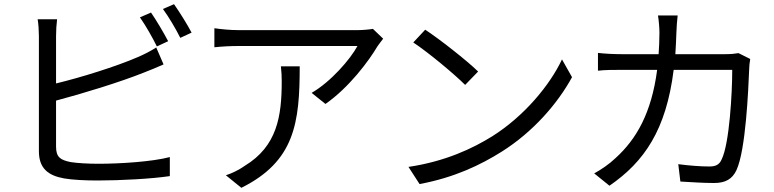

<svg xmlns="http://www.w3.org/2000/svg" viewBox="-20 -861 3702 918"><path d="M160 -769C164 -746 166 -712 166 -688V-138C166 -57 209 -22 286 -8C327 -1 387 2 446 2C555 2 705 -6 792 -19V-110C709 -88 556 -78 450 -78C401 -78 349 -81 318 -86C269 -96 248 -109 248 -160V-380C373 -413 556 -469 668 -514C698 -525 734 -541 762 -553L727 -634C699 -616 669 -601 639 -588C535 -543 368 -491 248 -462V-688C248 -716 250 -746 253 -769ZM649 -778C676 -740 710 -680 730 -639L784 -664C763 -704 727 -765 702 -801ZM759 -818C787 -780 820 -724 842 -680L896 -705C877 -742 838 -804 812 -841Z M1005 -635C1044 -639 1082 -641 1119 -641H1689C1656 -579 1562 -470 1470 -417L1536 -364C1650 -443 1745 -572 1785 -640C1792 -651 1805 -666 1812 -676L1763 -723C1748 -720 1712 -717 1693 -717H1119C1082 -717 1040 -721 1005 -726ZM1060 -23 1134 37C1389 -90 1413 -273 1413 -544H1323C1326 -518 1327 -496 1327 -472C1327 -305 1305 -162 1150 -68C1122 -48 1088 -32 1060 -23Z M1933 -63 1986 19C2153 -12 2279 -73 2379 -136C2530 -231 2647 -367 2715 -492L2667 -577C2609 -454 2487 -306 2333 -209C2238 -150 2108 -89 1933 -63ZM1956 -658C2031 -608 2153 -506 2204 -455L2266 -519C2213 -571 2079 -676 2013 -719Z M2821 -32 2894 27C3061 -88 3165 -240 3201 -527H3481C3481 -420 3468 -174 3430 -98C3419 -73 3401 -65 3372 -65C3330 -65 3277 -69 3223 -76L3233 7C3285 10 3343 14 3394 14C3449 14 3481 -5 3501 -47C3546 -143 3558 -434 3562 -530C3562 -543 3564 -562 3567 -579L3511 -607C3494 -604 3474 -602 3447 -602H3209C3211 -635 3213 -669 3214 -705C3215 -729 3217 -764 3220 -787H3126C3130 -763 3133 -726 3133 -704C3133 -668 3131 -634 3129 -602H2953C2915 -602 2874 -604 2839 -608V-523C2874 -527 2915 -527 2954 -527H3122C3095 -321 3023 -196 2924 -106C2894 -77 2853 -49 2821 -32Z"/></svg>

Font: GenEiGothic-pro-Regular
Style: Regular
Weight: 400
Designer: Ryoko NISHIZUKA (kana & ideographs); Paul D. Hunt (Latin, Greek & Cyrillic); Wenlong ZHANG (bopomofo); Sandoll Communica
Foundry: Adobe Systems Incorporated; o_tamon
Version: Version 1.000.140830